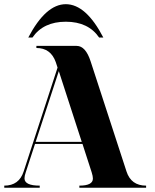

<svg xmlns="http://www.w3.org/2000/svg" viewBox="-20 -879 724 899"><path d="M112.3 -703.1Q194.3 -859.4 288.1 -859.4Q382.8 -859.4 463.9 -703.1H444.3Q393.6 -777.3 288.1 -777.3Q182.6 -777.3 131.8 -703.1ZM362.8 -214.8 255.4 -545.9 147 -214.8ZM366.2 -205.1H144L100.6 -72.3Q94.7 -55.7 94.7 -43.9Q94.7 -9.8 166 -9.8V0H0V-9.8Q69.3 -9.8 90.8 -76.2L249.5 -562.5L241.2 -587.9Q217.8 -654.3 150.4 -654.3V-664.1H338.9Q380.9 -664.1 404.3 -591.8L572.3 -76.2Q593.8 -9.8 664.1 -9.8V0H351.6V-9.8Q415 -9.8 415 -43Q415 -54.2 409.2 -72.3Z"/></svg>

Font: spinwerad
Style: Bold
Weight: 700
Width: 7
Version: Version 0.3